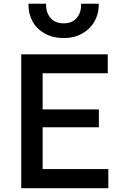

<svg xmlns="http://www.w3.org/2000/svg" viewBox="-20 -984 652 1004"><path d="M91 0V-700H543.5V-601H203V-412H497V-318.5H203V-100H546.5V0ZM313 -785Q257.5 -785 215.5 -808Q173.5 -831 151.2 -870.2Q129 -909.5 129 -958Q129 -961.5 129 -964.5H221Q221 -961 221 -958Q221 -916.5 245.2 -889.2Q269.5 -862 313 -862Q356.5 -862 380.2 -889Q404 -916 404 -956.5Q404 -960.5 404 -964.5H496.5Q496.5 -962.5 496.5 -960Q496.5 -911 473.8 -871.2Q451 -831.5 409.2 -808.2Q367.5 -785 313 -785Z"/></svg>

Font: Geologica EX
Style: Regular
Weight: 400
Designer: Sindre Bremnes, Frode Helland
Foundry: Monokrom Skriftforlag AS
Version: Version 1.010;gftools[0.9.28]